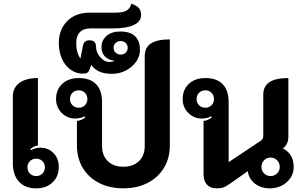

<svg xmlns="http://www.w3.org/2000/svg" viewBox="-20 -1019 1653 1048"><path d="M50 -129V-492Q50 -540 86 -566.5Q122 -593 187 -593V-225Q165 -222 145 -205L149 -199Q174 -213 199 -213Q243 -213 272 -183.5Q301 -154 301 -108Q301 -56 267 -23.5Q233 9 177 9Q117 9 83.5 -27.5Q50 -64 50 -129ZM225 -106Q225 -126 211.5 -139.5Q198 -153 177 -153Q157 -153 143.5 -139.5Q130 -126 130 -106Q130 -85 143.5 -71.5Q157 -58 177 -58Q198 -58 211.5 -71.5Q225 -85 225 -106Z M400 -225V-359Q412 -360 424.5 -365.5Q437 -371 445 -378L441 -384Q420 -372 390 -372Q347 -372 316.5 -403Q286 -434 286 -478Q286 -530 320 -561.5Q354 -593 410 -593Q472 -593 504.5 -559.5Q537 -526 537 -462V-222Q537 -170 568.5 -139.5Q600 -109 653 -109Q707 -109 738.5 -139.5Q770 -170 770 -222V-713Q770 -759 803.5 -781.5Q837 -804 907 -804V-225Q907 -156 875 -103Q843 -50 785.5 -20.5Q728 9 653 9Q578 9 520.5 -20.5Q463 -50 431.5 -103Q400 -156 400 -225ZM457 -478Q457 -499 443.5 -512.5Q430 -526 410 -526Q389 -526 375.5 -512.5Q362 -499 362 -478Q362 -458 375.5 -444.5Q389 -431 410 -431Q430 -431 443.5 -444.5Q457 -458 457 -478Z M478 -665 470 -642Q465 -628 457 -622.5Q449 -617 433 -617Q396 -617 365.5 -638.5Q335 -660 318 -698.5Q301 -737 301 -784Q301 -857 346.5 -903.5Q392 -950 472 -950H611Q650 -950 670 -961Q690 -972 697 -999Q725 -989 737.5 -975.5Q750 -962 750 -937Q750 -901 710 -882.5Q670 -864 599 -864H474Q436 -864 416 -843.5Q396 -823 396 -784Q396 -732 419 -699L433 -771Q439 -799 469 -799Q504 -799 504 -765Q504 -734 526.5 -707.5Q549 -681 577 -681Q591 -681 602 -685V-688Q570 -692 552 -711.5Q534 -731 534 -762Q534 -799 561.5 -823Q589 -847 637 -847Q691 -847 717.5 -821Q744 -795 744 -747Q744 -713 723.5 -683Q703 -653 668 -634.5Q633 -616 592 -616Q550 -616 523 -628Q496 -640 478 -665ZM677 -758Q677 -774 666 -784.5Q655 -795 638 -795Q622 -795 611 -784.5Q600 -774 600 -758Q600 -742 611 -731.5Q622 -721 638 -721Q655 -721 666 -731.5Q677 -742 677 -758Z M1091 -67V-359Q1103 -360 1115.5 -365.5Q1128 -371 1136 -378L1132 -384Q1111 -372 1081 -372Q1038 -372 1007.5 -403Q977 -434 977 -478Q977 -530 1011 -561.5Q1045 -593 1101 -593Q1163 -593 1195.5 -559.5Q1228 -526 1228 -462V-134L1395 -245Q1408 -253 1412.5 -260Q1417 -267 1417 -279V-502Q1417 -548 1450.5 -570.5Q1484 -593 1554 -593V-274Q1554 -230 1524 -209Q1583 -179 1583 -108Q1583 -58 1545 -24.5Q1507 9 1452 9Q1404 9 1370.5 -17.5Q1337 -44 1333 -85L1232 -14Q1212 0 1198 4.5Q1184 9 1161 9Q1128 9 1109.5 -11.5Q1091 -32 1091 -67ZM1148 -478Q1148 -499 1134.5 -512.5Q1121 -526 1101 -526Q1080 -526 1066.5 -512.5Q1053 -499 1053 -478Q1053 -458 1066.5 -444.5Q1080 -431 1101 -431Q1121 -431 1134.5 -444.5Q1148 -458 1148 -478ZM1507 -108Q1507 -129 1492.5 -144Q1478 -159 1457 -159Q1436 -159 1421.5 -144Q1407 -129 1407 -108Q1407 -87 1421.5 -72.5Q1436 -58 1457 -58Q1478 -58 1492.5 -72.5Q1507 -87 1507 -108Z"/></svg>

Font: K2D ExtraBold
Style: Regular
Weight: 800
Designer: Katatrad Aksorn Co.,Ltd.
Foundry: Cadson Demak Co.,Ltd.
Version: Version 1.000; ttfautohint (v1.6)